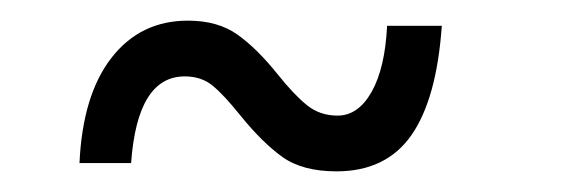

<svg xmlns="http://www.w3.org/2000/svg" viewBox="-20 -388 560 186"><path d="M213 -276Q197 -296 186 -305Q175 -314 159 -314Q113 -314 107 -230H57Q60 -296 88 -332Q116 -368 162 -368Q191 -368 210 -354.5Q229 -341 249 -316Q265 -296 277.5 -286Q290 -276 307 -276Q327 -276 340 -299Q353 -322 355 -363H408Q403 -292 378.5 -257Q354 -222 306 -222Q273 -222 253.5 -236Q234 -250 213 -276Z"/></svg>

Font: Open Sauce One Light
Style: Regular
Weight: 300
Designer: Alfredo Marco Pradil
Foundry: Creative Sauce Fz LLC
Version: Version 1.477